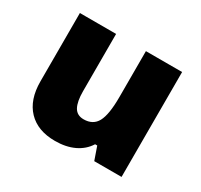

<svg xmlns="http://www.w3.org/2000/svg" viewBox="-123 -710 916 877"><g transform="rotate(30 335.0 -271.5)"><path d="M460 0 436 -68.8H424.8Q400.9 -30.8 358.2 -10.5Q315.4 9.8 257.8 9.8Q166.5 9.8 115.7 -43.2Q64.9 -96.2 64.9 -192.9V-553.2H255.9V-251Q255.9 -196.8 271.2 -168.9Q286.6 -141.1 321.8 -141.1Q371.1 -141.1 392.1 -179.9Q413.1 -218.8 413.1 -311V-553.2H604V0Z"/></g></svg>

Font: TypoPRO Open Sans
Style: Regular
Weight: 800
Foundry: Ascender Corporation
Version: Version 1.10